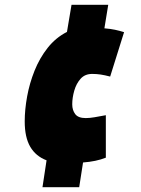

<svg xmlns="http://www.w3.org/2000/svg" viewBox="-20 -674 586 800"><path d="M157 106 174 -6Q129 -23 106 -62.5Q83 -102 83 -168Q83 -217 93 -272Q103 -327 124 -379.5Q145 -432 178.5 -474.5Q212 -517 259 -541L278 -654H431L415 -556Q440 -554 459 -550Q478 -546 497 -540L439 -355Q416 -361 399 -363.5Q382 -366 364 -366Q334 -366 316 -346Q298 -326 289.5 -296.5Q281 -267 281 -239Q281 -215 293.5 -198.5Q306 -182 337 -182Q354 -182 374 -185.5Q394 -189 421 -194V-17Q401 -9 377 -4Q353 1 326 3L310 106Z"/></svg>

Font: Georama Semi Condensed Black
Style: Italic
Weight: 900
Width: 4
Italic angle: -9°
Designer: Jean-Baptiste Levee
Foundry: Production Type
Version: Version 1.000